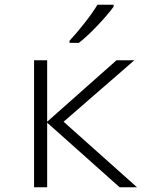

<svg xmlns="http://www.w3.org/2000/svg" viewBox="-20 -786 640 806"><path d="M123 -533H178V-275L469 -533H544L247 -275L555 0H482L178 -271V0H123ZM272 -615Q301 -646 335.5 -690Q370 -734 389 -766H457V-758Q433 -725 390 -679.5Q347 -634 311 -606H272Z"/></svg>

Font: Noto Sans Mono UI Light
Style: Regular
Weight: 300
Monospace: yes
Designer: Monotype Design team
Foundry: Monotype Imaging Inc.
Version: Version 1.000